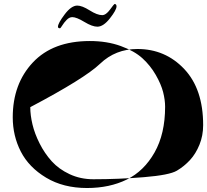

<svg xmlns="http://www.w3.org/2000/svg" viewBox="-20 -928 1040 964"><path d="M271 -794Q271 -811 304.5 -855.5Q338 -900 368 -900Q392 -900 430 -876Q468 -852 493 -852Q512 -852 532.5 -880Q553 -908 555 -908Q565 -908 565 -896Q565 -878 532 -836Q499 -794 469 -794Q443 -794 403.5 -818Q364 -842 343 -842Q328 -842 314.5 -828Q301 -814 292.5 -800Q284 -786 281 -786Q271 -786 271 -794ZM44 -339Q44 -507 145 -614.5Q246 -722 431 -722Q517 -722 586 -697Q655 -672 695 -635.5Q735 -599 762 -552Q789 -505 799 -465.5Q809 -426 809 -392Q809 -256 756 -162.5Q703 -69 616.5 -26.5Q530 16 417 16Q298 16 211.5 -36Q125 -88 84.5 -167Q44 -246 44 -339ZM132 -390Q132 -350 143 -303.5Q154 -257 179 -207.5Q204 -158 239.5 -118.5Q275 -79 329.5 -53.5Q384 -28 449 -28Q576 -28 703.5 -38.5Q831 -49 868 -71Q905 -93 934 -124.5Q963 -156 981.5 -201.5Q1000 -247 1000 -300Q1000 -481 905 -581.5Q810 -682 670 -682Q560 -682 482.5 -608Q405 -534 132 -390Z"/></svg>

Font: OFL Sorts Mill Goudy TT
Style: Regular
Weight: 500
Version: Version 003.000